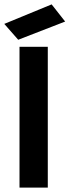

<svg xmlns="http://www.w3.org/2000/svg" viewBox="-41 -855 317 875"><path d="M47.9 -641.6H176.8V0H47.9ZM-21.5 -746.1 194.3 -835 255.9 -756.8 42 -673.8Z"/></svg>

Font: Puritan
Style: Bold
Weight: 700
Version: 2.1